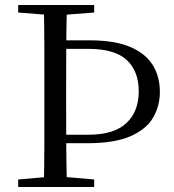

<svg xmlns="http://www.w3.org/2000/svg" viewBox="-20 -748 697 768"><path d="M202.6 -175.1V-209.1H333.5Q436.3 -209.1 485.6 -255.7Q535 -302.2 535 -382.3Q535 -463.7 486.7 -508.2Q438.5 -552.6 332.9 -552.6H202.6V-586.7H337.2Q437.8 -586.7 499.8 -560.7Q561.8 -534.7 590.7 -488.1Q619.5 -441.6 619.5 -379.9Q619.5 -324.2 592.4 -277.6Q565.4 -230.9 501.6 -203Q437.8 -175.1 328.4 -175.1ZM155.3 0Q157.3 -83.6 157.4 -167.7Q157.5 -251.7 157.5 -336.8V-391.1Q157.5 -476.1 157.4 -560.4Q157.3 -644.8 155.3 -728H247.7Q245.5 -645.2 245 -560.8Q244.5 -476.3 244.5 -392.3V-337Q244.5 -253.7 245 -168.9Q245.5 -84.1 247.7 0ZM189.7 -686.9 52.8 -698V-728H356.8V-698L215.5 -686.9ZM52.8 0V-30.1L190.9 -42.1H217.8L356.8 -30.1V0Z"/></svg>

Font: Noto Serif JP
Style: Regular
Weight: 200
Designer: Ryoko NISHIZUKA 西塚涼子 (kana & ideographs); Frank Grießhammer (Latin, Greek & Cyrillic); Wenlong ZHANG 张文龙 (bopomofo); San
Foundry: Adobe
Version: Version 2.001;hotconv 1.1.0;makeotfexe 2.6.0